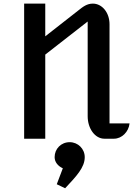

<svg xmlns="http://www.w3.org/2000/svg" viewBox="-20 -760 730 1052"><path d="M112.3 0H228V-460.9L460.4 -642.1V-123C460.4 -55.2 501 0 551.8 0H604.5C647.5 0 685.1 -37.6 689.9 -84H580.1V-627C580.1 -691.4 539.1 -740.2 488.8 -740.2C456.1 -740.2 434.1 -722.7 410.2 -703.6L228 -561V-740.2H112.3ZM279.3 101.1C279.3 127.9 297.4 149.9 324.2 162.1L291 249.5L336.9 271.5C398.9 205.1 444.3 157.7 444.3 101.1C444.3 55.2 407.2 19 361.8 19C314.9 19 279.3 55.2 279.3 101.1Z"/></svg>

Font: Atomic Age
Style: Regular
Weight: 400
Designer: James Grieshaber
Foundry: James Grieshaber
Version: Version 1.002